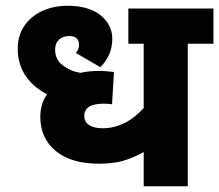

<svg xmlns="http://www.w3.org/2000/svg" viewBox="-20 -652 767 672"><path d="M727.1 -622.1H429.2V-499H482.9V-273.9C447.3 -234.4 399.9 -203.1 338.9 -203.1C301.8 -203.1 274.9 -216.8 274.9 -246.1C274.9 -274.9 297.4 -289.1 342.8 -289.1C354 -289.1 363.8 -288.6 372.1 -287.1L378.9 -399.9C368.7 -401.4 344.2 -403.8 326.2 -403.8C302.7 -403.8 281.2 -401.4 261.2 -397C237.8 -400.9 217.3 -409.7 199.7 -423.3C181.6 -437 172.9 -455.1 172.9 -478C172.9 -509.8 194.3 -525.9 222.2 -525.9C243.2 -525.9 256.8 -516.6 256.8 -495.1C256.8 -484.4 252.9 -475.1 245.1 -466.8L331.1 -417C358.9 -444.3 373 -477.5 373 -516.1C373 -548.8 359.4 -576.2 332 -598.6C304.7 -620.6 266.1 -631.8 216.8 -631.8C183.6 -631.8 153.8 -625.5 127 -613.3C73.7 -587.9 42 -542 42 -481.9C42 -404.3 85 -353 145 -321.8C127.4 -298.3 121.1 -271.5 121.1 -242.2C121.1 -192.9 139.2 -153.3 175.3 -123.5C210.9 -93.8 261.2 -79.1 326.2 -79.1C359.9 -79.1 388.7 -82.5 412.6 -89.8C436.5 -96.7 460 -106.9 482.9 -120.1V0H637.2V-499H727.1Z"/></svg>

Font: Noto Reveo Sans
Style: Regular
Weight: 800
Designer: Monotype Design Team
Foundry: Monotype Imaging Inc.
Version: Version 2.007